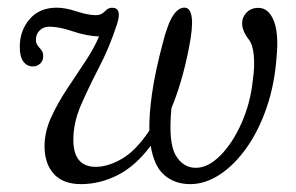

<svg xmlns="http://www.w3.org/2000/svg" viewBox="-20 -471 770 500"><path d="M462.5 -451Q476.5 -449.5 479.5 -424.2Q482.5 -399 472 -346Q463 -300 451.5 -261Q440 -222 426.5 -189.5Q418 -100.5 437.2 -67.2Q456.5 -34 490 -34Q522 -34 554 -66.2Q586 -98.5 609.2 -151Q632.5 -203.5 638.5 -263.5Q643.5 -297 641 -325.8Q638.5 -354.5 628 -368Q610.5 -390.5 610.5 -410.5Q610.5 -426.5 622.2 -438.5Q634 -450.5 653 -450.5Q679 -450.5 692.5 -418Q706 -385.5 700.5 -325.5Q695.5 -252.5 674.5 -191.2Q653.5 -130 621.5 -85.2Q589.5 -40.5 551.8 -16Q514 8.5 475.5 8.5Q435.5 8.5 408.2 -14.8Q381 -38 372.5 -91.5Q333 -38.5 286.5 -15Q240 8.5 191 8.5Q144 8.5 119.8 -18.5Q95.5 -45.5 96 -92.5Q96.5 -129 113.5 -166Q130.5 -203 154.5 -239.2Q178.5 -275.5 201.5 -310Q224.5 -344.5 238 -376Q204.5 -377.5 169.2 -389.5Q134 -401.5 108.5 -401.5Q93.5 -401.5 83.5 -392Q73.5 -382.5 73.5 -367Q73.5 -356.5 81.5 -348Q86.5 -343 89.5 -337.8Q92.5 -332.5 92.5 -325Q92.5 -312.5 84.5 -305.2Q76.5 -298 65.5 -298Q50.5 -298 41 -310.5Q31.5 -323 31.5 -349Q31.5 -391.5 57.2 -421.2Q83 -451 127.5 -451Q150 -451 179.8 -441.2Q209.5 -431.5 230 -431.5Q244 -431.5 253.5 -442Q263 -452.5 276.5 -450.5Q297.5 -447.5 284.5 -407.5Q265 -347.5 238.2 -296Q211.5 -244.5 191.2 -198.2Q171 -152 171 -107Q171 -36.5 229.5 -36.5Q261 -36.5 297.5 -57.5Q334 -78.5 369 -131Q368 -172.5 376 -228Q384 -283.5 403 -355.5Q416.5 -409.5 431 -431Q445.5 -452.5 462.5 -451Z"/></svg>

Font: Fraunces 72pt SuperSoft Light
Style: Italic
Weight: 300
Italic angle: -16°
Version: Version 1.000;[b76b70a41]